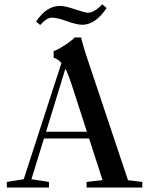

<svg xmlns="http://www.w3.org/2000/svg" viewBox="-20 -845 671 865"><path d="M350.6 -733.4Q326.2 -733.4 281.7 -749.5Q236.8 -765.6 213.9 -765.6Q190.9 -765.6 161.1 -732.4L142.6 -747.6Q189 -818.4 250 -818.4Q272.9 -818.4 317.4 -803.2Q364.3 -787.6 376.5 -787.6Q403.8 -787.6 440.9 -825.2L460.4 -809.1Q409.7 -733.4 350.6 -733.4ZM10.7 0V-25.4L86.9 -37.6L256.8 -561Q242.7 -578.1 221.7 -585V-614.7Q237.3 -619.1 272 -641.6Q306.6 -664.1 315.9 -676.3H345.2Q354.5 -637.7 368.2 -596.7L556.6 -33.2L621.1 -25.4V0H370.1V-25.4L441.9 -33.7L381.3 -221.2H178.2L121.6 -37.6L200.7 -25.4V0ZM300.3 -471.7Q286.6 -512.7 274.4 -535.2L187.5 -251.5H371.6Z"/></svg>

Font: Elstob 18pt Medium
Style: Regular
Weight: 500
Designer: Peter S. Baker
Version: Version 1.015